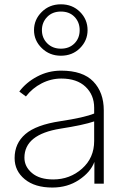

<svg xmlns="http://www.w3.org/2000/svg" viewBox="-20 -841 576 879"><path d="M91.8 -119.1Q91.8 -78.1 126.5 -48.8Q161.1 -19.5 223.6 -19.5Q299.8 -19.5 355.5 -68.8Q411.1 -118.2 411.1 -195.3V-285.2Q363.3 -268.6 256.8 -252Q91.8 -225.6 91.8 -119.1ZM46.9 -117.2Q46.9 -184.6 96.2 -227.1Q145.5 -269.5 255.9 -286.1Q366.2 -302.7 411.1 -321.3V-347.7Q411.1 -406.2 371.6 -443.8Q332 -481.4 260.7 -481.4Q213.9 -481.4 170.9 -459.5Q127.9 -437.5 98.6 -399.4L68.4 -421.9Q99.6 -463.9 150.4 -490.7Q201.2 -517.6 259.8 -517.6Q359.4 -517.6 407.2 -467.8Q455.1 -418 455.1 -335.9V0H412.1V-99.6Q394.5 -52.7 341.8 -17.6Q289.1 17.6 219.7 17.6Q139.6 17.6 93.3 -20.5Q46.9 -58.6 46.9 -117.2ZM135.7 -703.1Q135.7 -751 170.9 -786.1Q206.1 -821.3 258.8 -821.3Q311.5 -821.3 346.2 -786.6Q380.9 -752 380.9 -703.1Q380.9 -655.3 346.2 -620.6Q311.5 -585.9 258.8 -585.9Q207 -585.9 171.4 -620.6Q135.7 -655.3 135.7 -703.1ZM171.9 -703.1Q171.9 -667 196.3 -642.6Q220.7 -618.2 258.8 -618.2Q296.9 -618.2 320.8 -642.1Q344.7 -666 344.7 -703.1Q344.7 -739.3 321.3 -763.7Q297.9 -788.1 258.8 -788.1Q219.7 -788.1 195.8 -763.2Q171.9 -738.3 171.9 -703.1Z"/></svg>

Font: Gothic A1 ExtraLight
Style: Regular
Weight: 275
Designer: HanYang I&C Co.,Ltd.
Foundry: HanYang I&C Co.,Ltd.
Version: Version 2.50